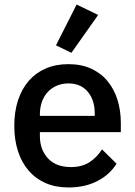

<svg xmlns="http://www.w3.org/2000/svg" viewBox="-20 -815 596 847"><path d="M282 12Q226 12 182 -7Q138 -26 107 -61.5Q76 -97 59.5 -147.5Q43 -198 43 -260Q43 -322 59.5 -372.5Q76 -423 107 -458.5Q138 -494 182 -513Q226 -532 282 -532Q339 -532 382.5 -512Q426 -492 455 -456.5Q484 -421 498.5 -374Q513 -327 513 -273V-232H156V-215Q156 -155 191.5 -116.5Q227 -78 293 -78Q341 -78 374 -99Q407 -120 430 -156L494 -93Q465 -45 410 -16.5Q355 12 282 12ZM282 -447Q254 -447 230.5 -437Q207 -427 190.5 -409Q174 -391 165 -366Q156 -341 156 -311V-304H398V-314Q398 -374 367 -410.5Q336 -447 282 -447ZM295 -582 227 -615 318 -795 413 -749Z"/></svg>

Font: IBM Plex Sans Thai Medium
Style: Regular
Weight: 500
Designer: Mike Abbink, Paul van der Laan, Pieter van Rosmalen, Ben Mitchell, Mark Frömberg
Foundry: Bold Monday
Version: Version 1.1